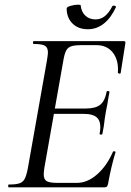

<svg xmlns="http://www.w3.org/2000/svg" viewBox="-20 -801 559 821"><path d="M17 -12Q48 -12 63 -17Q78 -22 85.5 -36Q93 -50 99 -81L181 -544Q185 -570 185 -576Q185 -598 172 -605.5Q159 -613 124 -613Q121 -613 121 -619Q121 -625 124 -625H510Q518 -625 516 -616L496 -489Q496 -486 491 -486Q489 -486 486.5 -487.5Q484 -489 484 -490Q488 -543 463 -575.5Q438 -608 392 -608H330Q299 -608 284.5 -603Q270 -598 263 -585Q256 -572 251 -543L170 -85Q167 -67 167 -55Q167 -34 179.5 -26.5Q192 -19 226 -19H309Q354 -19 395.5 -55.5Q437 -92 463 -152Q464 -155 469.5 -154Q475 -153 474 -150Q456 -92 442 -15Q440 -6 437 -3Q434 0 426 0H17Q15 0 15 -6Q15 -12 17 -12ZM406 -230Q409 -245 409 -257Q409 -287 392 -300.5Q375 -314 340 -314H178L182 -337H347Q389 -337 409 -353.5Q429 -370 436 -409Q436 -412 442 -412Q444 -412 446.5 -410.5Q449 -409 448 -407Q445 -389 442.5 -376.5Q440 -364 439 -355L433 -325L428 -294Q425 -263 418 -229Q417 -225 411 -225.5Q405 -226 406 -230ZM265 -765Q265 -771 282 -776Q299 -781 314 -781Q325 -781 325 -778Q328 -750 345 -734Q362 -718 389 -718Q432 -718 460 -774Q462 -777 466 -777Q470 -777 473.5 -775Q477 -773 476 -771Q455 -725 424.5 -700.5Q394 -676 356 -676Q314 -676 289.5 -701Q265 -726 265 -765Z"/></svg>

Font: Cormorant Garamond Medium
Style: Italic
Weight: 500
Italic angle: -10°
Designer: Christian Thalmann (Catharsis Fonts)
Foundry: Catharsis Fonts
Version: Version 4.000